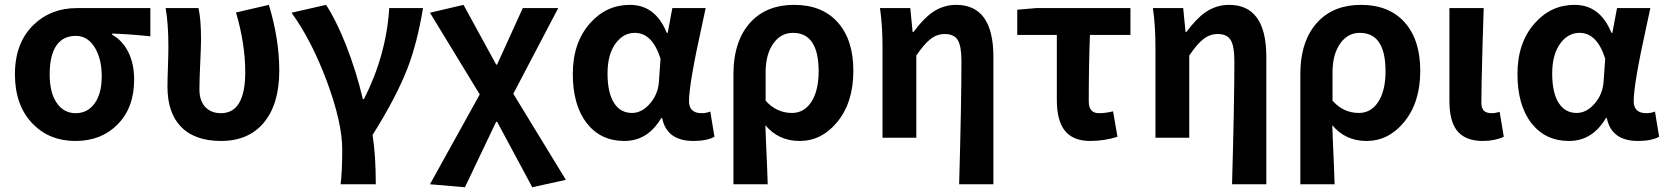

<svg xmlns="http://www.w3.org/2000/svg" viewBox="-20 -581 7027 810"><path d="M118.2 -58.6Q43 -135.7 43 -267.6Q43 -401.4 123 -477.5Q195.3 -546.9 304.7 -546.9H614.3V-427.7Q534.2 -436.5 453.1 -439.5V-434.6Q497.1 -410.2 521.5 -360.8Q545.9 -311.5 545.9 -245.1Q545.9 -126 475.6 -55.7Q407.2 13.7 297.9 13.7Q188.5 13.7 118.2 -58.6ZM380.9 -378.9Q350.6 -429.7 299.8 -429.7Q248 -429.7 219.7 -391.6Q189.5 -349.6 189.5 -267.6Q189.5 -190.4 219.2 -147Q249 -103.5 299.3 -103.5Q349.6 -103.5 379.4 -145Q409.2 -186.5 409.2 -258.8Q409.2 -331.1 380.9 -378.9Z M912.1 13.7Q799.8 13.7 741.2 -48.8Q686.5 -107.4 686.5 -215.8Q686.5 -243.2 688.5 -299.3Q690.4 -355.5 690.4 -383.8Q690.4 -481.4 678.7 -546.9H817.4Q828.1 -500 828.1 -413.1Q828.1 -390.6 825.2 -327.1Q821.3 -243.2 821.3 -204.1Q821.3 -154.3 847.7 -127.9Q872.1 -103.5 912.1 -103.5Q1014.6 -103.5 1014.6 -276.4Q1014.6 -396.5 975.6 -528.3L1114.3 -560.5Q1158.2 -415 1158.2 -283.2Q1158.2 -142.6 1093.8 -64.5Q1029.3 13.7 912.1 13.7Z M1417 196.3Q1423.8 141.6 1423.8 49.8Q1423.8 -62.5 1359.9 -235.4Q1295.9 -408.2 1210 -527.3L1355.5 -560.5Q1396.5 -499 1439.5 -391.6Q1483.4 -279.3 1510.7 -163.1H1515.6Q1609.4 -347.7 1622.1 -546.9H1764.6Q1740.2 -399.4 1699.2 -293Q1651.4 -169.9 1551.8 -11.7Q1565.4 74.2 1565.4 196.3Z M1941.4 209 1793.9 196.3 2003.9 -182.6 1793.9 -527.3 1935.5 -560.5 2073.2 -308.6H2077.1L2185.5 -546.9H2335L2145.5 -185.5L2367.2 177.7L2225.6 209L2077.1 -67.4H2073.2Z M2905.3 13.7Q2793 13.7 2773.4 -83H2769.5Q2712.9 13.7 2613.8 13.7Q2514.6 13.7 2456.1 -60.5Q2396.5 -136.7 2396.5 -269Q2396.5 -401.4 2469.7 -483.4Q2538.1 -560.5 2637.7 -560.5Q2745.1 -560.5 2793 -442.4H2796.9L2816.4 -546.9H2957Q2952.1 -525.4 2942.4 -478.5Q2886.7 -227.5 2886.7 -154.3Q2886.7 -103.5 2940.4 -103.5Q2959 -103.5 2976.6 -110.4L2994.1 -3.9Q2960.9 13.7 2905.3 13.7ZM2646.5 -104.5Q2687.5 -104.5 2721.7 -143.6Q2755.9 -182.6 2759.8 -236.3L2766.6 -333Q2732.4 -442.4 2658.2 -442.4Q2611.3 -442.4 2579.1 -400.4Q2543 -353.5 2543 -271Q2543 -188.5 2571.3 -145.5Q2597.7 -104.5 2646.5 -104.5Z M3074.2 196.3V-266.6Q3074.2 -411.1 3148.4 -489.3Q3215.8 -560.5 3330.1 -560.5Q3448.2 -560.5 3514.2 -486.8Q3580.1 -413.1 3580.1 -282.2Q3580.1 -147.5 3510.7 -64.5Q3445.3 13.7 3353.5 13.7Q3264.6 13.7 3209 -52.7Q3210 -34.2 3210.9 1Q3216.8 128.9 3218.8 196.3ZM3321.3 -104.5Q3370.1 -104.5 3400.4 -147.5Q3433.6 -195.3 3433.6 -280.3Q3433.6 -442.4 3325.2 -442.4Q3274.4 -442.4 3243.2 -398.4Q3210 -352.5 3210 -276.4V-156.2Q3255.9 -104.5 3321.3 -104.5Z M4026.4 196.3Q4036.1 -149.4 4036.1 -323.2Q4036.1 -386.7 4020.5 -412.1Q4004.9 -437.5 3965.8 -437.5Q3932.6 -437.5 3905.3 -416Q3878.9 -395.5 3845.7 -346.7V0H3703.1V-383.8Q3703.1 -473.6 3692.4 -546.9H3820.3L3830.1 -446.3H3834Q3875 -502 3914.1 -529.3Q3960 -560.5 4013.7 -560.5Q4170.9 -560.5 4170.9 -340.8V196.3Z M4580.1 13.7Q4503.9 13.7 4469.7 -33.2Q4438.5 -75.2 4438.5 -160.2V-433.6H4271.5V-540L4351.6 -546.9H4749V-433.6H4578.1Q4573.2 -305.7 4573.2 -153.3Q4573.2 -103.5 4616.2 -103.5Q4644.5 -103.5 4675.8 -111.3L4694.3 -3.9Q4637.7 13.7 4580.1 13.7Z M5177.7 196.3Q5187.5 -149.4 5187.5 -323.2Q5187.5 -386.7 5171.9 -412.1Q5156.2 -437.5 5117.2 -437.5Q5084 -437.5 5056.6 -416Q5030.3 -395.5 4997.1 -346.7V0H4854.5V-383.8Q4854.5 -473.6 4843.8 -546.9H4971.7L4981.4 -446.3H4985.4Q5026.4 -502 5065.4 -529.3Q5111.3 -560.5 5165 -560.5Q5322.3 -560.5 5322.3 -340.8V196.3Z M5465.8 196.3V-266.6Q5465.8 -411.1 5540 -489.3Q5607.4 -560.5 5721.7 -560.5Q5839.8 -560.5 5905.8 -486.8Q5971.7 -413.1 5971.7 -282.2Q5971.7 -147.5 5902.3 -64.5Q5836.9 13.7 5745.1 13.7Q5656.2 13.7 5600.6 -52.7Q5601.6 -34.2 5602.5 1Q5608.4 128.9 5610.4 196.3ZM5712.9 -104.5Q5761.7 -104.5 5792 -147.5Q5825.2 -195.3 5825.2 -280.3Q5825.2 -442.4 5716.8 -442.4Q5666 -442.4 5634.8 -398.4Q5601.6 -352.5 5601.6 -276.4V-156.2Q5647.5 -104.5 5712.9 -104.5Z M6236.3 13.7Q6159.2 13.7 6125 -32.2Q6094.7 -73.2 6094.7 -155.3V-546.9H6239.3Q6238.3 -496.1 6234.4 -387.7Q6229.5 -211.9 6229.5 -148.4Q6229.5 -124 6240.2 -113.8Q6251 -103.5 6273.4 -103.5Q6289.1 -103.5 6306.6 -109.4L6324.2 -3.9Q6285.2 13.7 6236.3 13.7Z M6890.6 13.7Q6778.3 13.7 6758.8 -83H6754.9Q6698.2 13.7 6599.1 13.7Q6500 13.7 6441.4 -60.5Q6381.8 -136.7 6381.8 -269Q6381.8 -401.4 6455.1 -483.4Q6523.4 -560.5 6623 -560.5Q6730.5 -560.5 6778.3 -442.4H6782.2L6801.8 -546.9H6942.4Q6937.5 -525.4 6927.7 -478.5Q6872.1 -227.5 6872.1 -154.3Q6872.1 -103.5 6925.8 -103.5Q6944.3 -103.5 6961.9 -110.4L6979.5 -3.9Q6946.3 13.7 6890.6 13.7ZM6631.8 -104.5Q6672.9 -104.5 6707 -143.6Q6741.2 -182.6 6745.1 -236.3L6752 -333Q6717.8 -442.4 6643.6 -442.4Q6596.7 -442.4 6564.5 -400.4Q6528.3 -353.5 6528.3 -271Q6528.3 -188.5 6556.6 -145.5Q6583 -104.5 6631.8 -104.5Z"/></svg>

Font: Bpmf GenYo Gothic B
Style: B
Weight: 700
Foundry: But Ko
Version: Version 1.320